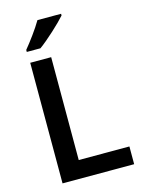

<svg xmlns="http://www.w3.org/2000/svg" viewBox="-137 -1018 820 1098"><g transform="rotate(-15 273.5 -469.5)"><path d="M336 -929V-939H196C170 -894 121 -828 90 -791V-779H171C220 -814 304 -892 336 -929ZM93 0H517V-105H217V-714H93Z"/></g></svg>

Font: Noto Sans Kayah Li SemiBold
Style: Regular
Weight: 600
Designer: Monotype Design Team, Sérgio Martins
Foundry: Monotype Imaging Inc.
Version: Version 2.002